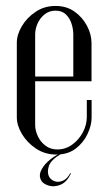

<svg xmlns="http://www.w3.org/2000/svg" viewBox="-20 -520 362 652"><path d="M37.1 -374.8Q37.1 -402.1 54.1 -431Q71.1 -459.9 100.8 -479.8Q130.4 -499.8 168.6 -499.8Q206 -499.8 233.1 -480.6Q260.1 -461.4 275.4 -432.3Q290.8 -403.2 290.8 -373.6V-244H228.9V-403.4Q228.9 -421.1 222.9 -439.7Q217 -458.2 203.8 -471Q190.5 -483.8 168.6 -483.8Q146.8 -483.8 131.1 -471Q115.4 -458.2 107.4 -439.7Q99.4 -421.1 99.4 -403.4V-95.6Q99.4 -77 108.4 -57.6Q117.4 -38.2 134.4 -25.4Q151.4 -12.5 174.4 -12.5Q202.5 -12.5 225.1 -28.8Q247.6 -45 261.2 -70.4Q274.8 -95.8 274.8 -123.1V-180.4H291.1V-120.6Q291.1 -94.2 277.1 -64.7Q263.1 -35.1 236.8 -15.2Q210.5 4.8 171.2 4.8Q132.4 4.8 102 -15.6Q71.6 -36 54.4 -65.1Q37.1 -94.2 37.1 -122ZM68.6 -244V-260H278.2V-244ZM218.8 67.9 221.1 68.9Q207.4 97.6 186.9 106.7Q166.4 115.8 147.9 111Q129.4 106.2 121 94.9Q111.4 79.6 117.9 62.7Q124.4 45.8 141.4 29.6Q158.5 13.4 180.8 2.4H187.9Q152.8 22.6 145.9 44Q139.1 65.4 146.6 79.8Q152.8 90.9 165.4 95.4Q178.1 100 192.9 94Q207.8 88 218.8 67.9Z"/></svg>

Font: Emberly Black
Style: Regular
Weight: 900
Designer: Rajesh Rajput
Foundry: Rajesh Rajput
Version: Version 1.000